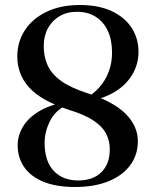

<svg xmlns="http://www.w3.org/2000/svg" viewBox="-20 -733 609 766"><path d="M279 13Q204 13 153 -8Q102 -29 76.2 -66.8Q50.5 -104.5 50.5 -153.5Q50.5 -191.5 70.8 -226.2Q91 -261 133 -287.2Q175 -313.5 239.5 -325.5L246 -314Q200 -292 179 -249.2Q158 -206.5 158 -163.5Q158 -90 194.2 -51.5Q230.5 -13 292.5 -13Q351 -13 384.5 -46Q418 -79 418 -137.5Q418 -171.5 403.2 -200Q388.5 -228.5 353.2 -252Q318 -275.5 257.5 -294Q145 -330.5 97 -383.2Q49 -436 49 -507.5Q49 -565.5 78.8 -611.8Q108.5 -658 164.8 -685.5Q221 -713 299 -713Q373 -713 425.2 -688.8Q477.5 -664.5 505 -622.2Q532.5 -580 532.5 -526.5Q532.5 -478.5 509.2 -437.8Q486 -397 441.2 -368.5Q396.5 -340 331 -329L320 -340Q351.5 -357 375.8 -384Q400 -411 413.5 -446.2Q427 -481.5 427 -523Q427 -574 410 -610.2Q393 -646.5 361.5 -666.2Q330 -686 287 -686Q247.5 -686 217.8 -668.5Q188 -651 171.2 -620.2Q154.5 -589.5 154.5 -549.5Q154.5 -507 169.8 -472.8Q185 -438.5 222.5 -411Q260 -383.5 326.5 -362Q434.5 -327 482.2 -278Q530 -229 530 -170Q530 -115 499.5 -73.8Q469 -32.5 412.8 -9.8Q356.5 13 279 13Z"/></svg>

Font: Fraunces 48pt
Style: Regular
Weight: 400
Version: Version 1.000;[b76b70a41]